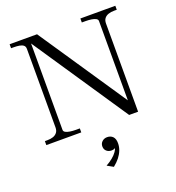

<svg xmlns="http://www.w3.org/2000/svg" viewBox="-172 -846 1163 1270"><g transform="rotate(-20 410.0 -211.0)"><path d="M40 0V-28H58Q81 -28 98.5 -34Q116 -40 126.5 -53.5Q137 -67 137 -89V-642Q137 -659 126.5 -667.5Q116 -676 98 -679Q80 -682 57 -682H40V-710H233L662 -73L648 -68V-652Q648 -663 636.5 -669.5Q625 -676 606 -679Q587 -682 565 -682H538V-710H784V-682H765Q743 -682 725 -676Q707 -670 696.5 -656.5Q686 -643 686 -621V0H623L159 -690L175 -694V-58Q175 -47 186.5 -40.5Q198 -34 217.5 -31Q237 -28 258 -28H286V0ZM411 288 368 264Q395 249 415 232.5Q435 216 447 199Q459 182 462 164H469Q464 171 456 176Q448 181 434 181Q413 181 399 168.5Q385 156 385 135Q385 115 399.5 101.5Q414 88 435 88Q460 88 475 103.5Q490 119 490 150Q490 176 480.5 200Q471 224 454 245.5Q437 267 411 288Z"/></g></svg>

Font: Roboto Serif 120pt Expanded Light
Style: Regular
Weight: 300
Width: 7
Designer: Greg Gazdowicz
Foundry: Commercial Type
Version: Version 1.008